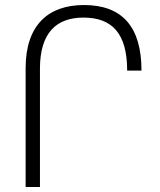

<svg xmlns="http://www.w3.org/2000/svg" viewBox="-20 -744 636 764"><path d="M82 0H139V-471C139 -613 204 -674 312 -674C427 -674 486 -610 486 -463H543C543 -638 466 -724 314 -724C172 -724 82 -644 82 -473Z"/></svg>

Font: Noto Sans Armenian SemiCondensed Light
Style: Regular
Weight: 300
Width: 4
Designer: Monotype Design Team
Foundry: Monotype Imaging Inc.
Version: Version 2.008